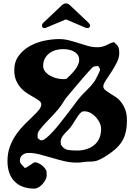

<svg xmlns="http://www.w3.org/2000/svg" viewBox="-20 -951 777 1130"><path d="M327 -721Q358 -721 387 -713.5Q416 -706 443.5 -697Q471 -688 498 -680.5Q525 -673 553 -673Q571 -673 583 -676.5Q595 -680 605 -684.5Q615 -689 625.5 -694.5Q636 -700 651 -703Q670 -687 676 -675Q682 -663 682 -639Q682 -612 667.5 -583Q653 -554 635 -527Q617 -500 602.5 -477.5Q588 -455 588 -443Q588 -431 598.5 -422Q609 -413 624 -403.5Q639 -394 657.5 -382.5Q676 -371 691 -352.5Q706 -334 716.5 -307.5Q727 -281 727 -243Q727 -201 719 -169.5Q711 -138 694.5 -113.5Q678 -89 653.5 -68.5Q629 -48 595 -27Q572 -13 554 -6.5Q536 0 509 0Q489 0 470.5 3Q452 6 432 6Q393 6 356 -3Q319 -12 284 -22.5Q249 -33 214.5 -42Q180 -51 146 -51Q127 -51 112 -38.5Q97 -26 97 -6Q97 8 107.5 18Q118 28 126 38Q133 36 142 30.5Q151 25 159.5 19Q168 13 175 8.5Q182 4 185 4Q194 4 207 10Q220 16 231 25.5Q242 35 249 46.5Q256 58 254 69L255 81Q255 93 248 106.5Q241 120 230.5 132Q220 144 207 151.5Q194 159 182 159Q107 159 65.5 116.5Q24 74 24 -3Q24 -50 38.5 -89Q53 -128 75.5 -160Q98 -192 123.5 -217.5Q149 -243 171.5 -264.5Q194 -286 208.5 -303.5Q223 -321 223 -337Q223 -349 211 -358Q199 -367 181.5 -377Q164 -387 143.5 -399.5Q123 -412 105.5 -430.5Q88 -449 76 -475Q64 -501 64 -538Q64 -587 89.5 -622Q115 -657 154 -679Q193 -701 239.5 -711Q286 -721 327 -721ZM234 -564Q234 -544 246.5 -529Q259 -514 277.5 -504Q296 -494 317 -489.5Q338 -485 355 -485Q361 -485 371 -487Q382 -497 395 -510Q408 -523 419.5 -537.5Q431 -552 438.5 -568Q446 -584 446 -599Q446 -617 437 -629Q428 -641 414 -648.5Q400 -656 383 -659Q366 -662 351 -662Q329 -662 308 -656Q287 -650 270.5 -637.5Q254 -625 244 -606.5Q234 -588 234 -564ZM201 -158 202 -138Q206 -135 212 -130Q218 -125 223 -125Q235 -125 253 -139.5Q271 -154 292 -177Q313 -200 335 -228Q357 -256 377 -282Q397 -308 413 -329.5Q429 -351 437 -362Q460 -391 487.5 -417Q515 -443 536 -472Q538 -475 543.5 -485Q549 -495 554.5 -506.5Q560 -518 564.5 -528Q569 -538 569 -541Q569 -547 565 -552Q561 -557 558 -562H552Q543 -562 536 -560.5Q529 -559 522 -552Q516 -546 502 -530.5Q488 -515 471 -495.5Q454 -476 435.5 -454Q417 -432 400.5 -412.5Q384 -393 372 -378Q360 -363 357 -357Q342 -331 323.5 -309Q305 -287 285 -266Q265 -245 245 -224Q225 -203 208 -179Q201 -169 201 -158ZM461 -293Q448 -282 438.5 -268Q429 -254 420 -239.5Q411 -225 401.5 -210.5Q392 -196 379 -184Q364 -170 350.5 -152.5Q337 -135 337 -113Q337 -109 339 -99Q356 -72 380.5 -68.5Q405 -65 434 -65Q463 -65 488.5 -73Q514 -81 533.5 -96.5Q553 -112 564 -136Q575 -160 575 -192Q575 -210 566.5 -228.5Q558 -247 544 -262Q530 -277 512.5 -286.5Q495 -296 476 -296Q472 -296 468.5 -295Q465 -294 461 -293ZM486 -787 368 -837 249 -787Q241 -786 241 -786Q227 -786 227 -801Q227 -810 237 -819L344 -920Q357 -931 367 -931Q380 -931 392 -920L499 -819Q510 -809 510 -801Q510 -786 495 -786Q495 -786 486 -787Z"/></svg>

Font: CAT Altenglisch
Style: Regular
Weight: 400
Designer: Peter Wiegel
Foundry: Peter Wiegel, CAT Fonts
Version: Version 1.000